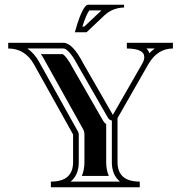

<svg xmlns="http://www.w3.org/2000/svg" viewBox="-20 -790 779 810"><path d="M598.1 -585.4Q606.7 -576.9 610.1 -565.4Q620.8 -576.9 632.8 -585.4ZM486.3 -23.9Q451.9 -51.5 451.9 -106V-281.5Q441.2 -283.2 435.3 -293.2L310.1 -511.2Q294.7 -540.8 280.6 -559.1Q266.6 -577.4 255.6 -583.3Q251.7 -585.2 247.8 -585.4H95.5Q124.5 -565.4 144.5 -529.8L309.3 -234.4Q312.3 -229 312.3 -222.7V-106Q312.3 -51.5 277.8 -23.9ZM456.1 -305.2 580.8 -522.7Q588.6 -536.4 588.6 -549.3Q588.6 -584.7 515.1 -585.4V-609.4H709.5V-585.4Q643.8 -585.4 605.2 -518.1L475.8 -291.7V-106Q475.8 -23.9 569.6 -23.9V0H194.6V-23.9Q288.3 -23.9 288.3 -106V-222.7L123.5 -518.1Q85.9 -585.4 14.6 -585.4V-609.4H247.8Q286.1 -609.4 331.1 -522.7ZM439 -47.9H325.2Q336.2 -73.2 336.2 -106V-222.7Q336.2 -235.1 330.1 -245.8L165.3 -541.3Q159.4 -552 152.6 -561.5H245.1Q251.7 -557.6 261.7 -544.4Q274.4 -527.8 289.1 -499.8L414.6 -281.2Q419.9 -272 428 -266.1V-106Q428 -73.2 439 -47.9ZM295.7 -653.8Q317.4 -733.4 338.1 -760.7Q345.2 -770 351.1 -770H503.4V-758.3Q454.3 -757.1 419.7 -724.4L345 -653.8ZM327.6 -677.7H335.4L403.3 -741.7L408 -746.1H356.9Q343.5 -728.3 327.6 -677.7Z"/></svg>

Font: itsadzokeS01
Style: Regular
Weight: 600
Width: 6
Version: Version 0.46